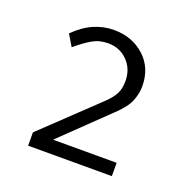

<svg xmlns="http://www.w3.org/2000/svg" viewBox="-83 -886 541 556"><g transform="rotate(20 188.0 -608.0)"><path d="M59 -408V-449L224 -606Q244 -625 252 -641Q260 -657 260 -680Q260 -717 236 -741.5Q212 -766 176 -766Q149 -766 127.5 -753.5Q106 -741 80 -719L59 -754Q87 -782 117 -795Q147 -808 179 -808Q235 -808 273 -773.5Q311 -739 311 -682Q311 -661 302 -637.5Q293 -614 262 -585L121 -449H317V-408Z"/></g></svg>

Font: Gantari Light
Style: Regular
Weight: 300
Designer: Anugrah Pasau
Foundry: Lafontype
Version: Version 1.000; ttfautohint (v1.8.3)